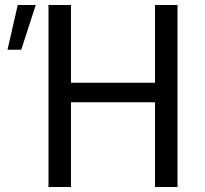

<svg xmlns="http://www.w3.org/2000/svg" viewBox="-20 -748 819 768"><path d="M10 -549 51 -728H123L65 -549ZM174 -728H264V-417H600V-728H690V0H600V-339H264V0H174Z"/></svg>

Font: Murecho
Style: Regular
Weight: 400
Designer: Neil Summerour
Foundry: Positype
Version: Version 1.010; ttfautohint (v1.8.3)